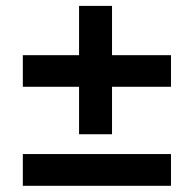

<svg xmlns="http://www.w3.org/2000/svg" viewBox="-20 -676 640 635"><path d="M241.5 -389H55.5V-493.5H241.5V-656.5H350.5V-493.5H545.5V-389H350.5V-232H241.5ZM55.5 -166.5H545.5V-61.5H55.5Z"/></svg>

Font: JuliaMono Medium
Style: Regular
Weight: 500
Monospace: yes
Designer: cormullion
Foundry: corm
Version: Version 0.054; ttfautohint (v1.8.4)